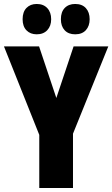

<svg xmlns="http://www.w3.org/2000/svg" viewBox="-20 -948 566 968"><path d="M264 -454 351 -714H526L348 -274V0H178V-268L0 -714H177ZM94 -851Q94 -888 113.5 -908Q133 -928 165 -928Q199 -928 218.5 -907Q238 -886 238 -851Q238 -817 218.5 -796Q199 -775 165 -775Q133 -775 113.5 -795Q94 -815 94 -851ZM287 -851Q287 -888 306.5 -908Q326 -928 359 -928Q394 -928 413 -907Q432 -886 432 -851Q432 -817 413 -796Q394 -775 359 -775Q325 -775 306 -795.5Q287 -816 287 -851Z"/></svg>

Font: Noto Sans Kannada ExtraCondensed Black
Style: Regular
Weight: 900
Width: 2
Designer: Jelle Bosma - Monotype Design Team
Foundry: Monotype Imaging Inc.
Version: Version 2.005; ttfautohint (v1.8.4.7-5d5b)